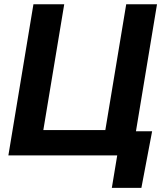

<svg xmlns="http://www.w3.org/2000/svg" viewBox="-20 -748 806 924"><path d="M615 0H20.3L140.9 -727.5H289.1L188.5 -121.9H486.9L587.4 -727.5H735.6ZM518.2 156.2 544.1 0H501.9L521.1 -116.4H712.1L660.4 156.2Z"/></svg>

Font: Inter
Style: Italic
Weight: 400
Italic angle: -9.3988°
Designer: Rasmus Andersson
Foundry: rsms
Version: Version 4.001;git-66647c0bb